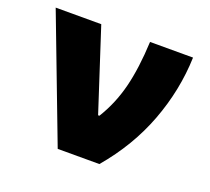

<svg xmlns="http://www.w3.org/2000/svg" viewBox="-99 -669 869 793"><g transform="rotate(20 336.0 -272.5)"><path d="M409.1 0H225.9L18.5 -545.5H218.8L335.2 -187.5H340.9Q385.3 -259.2 406.6 -343.8Q427.9 -428.3 433.2 -545.5H622.2Q617.5 -400.6 564.6 -260.3Q512.1 -121.1 409.1 0Z"/></g></svg>

Font: Linik Sans Black
Style: Regular
Weight: 900
Designer: Fonts by Rasmus Andersson / Changes by Cristiano Sobral with parts from Marc Monis
Foundry: rsms
Version: Version 3.020; ttfautohint (v1.6)